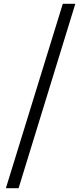

<svg xmlns="http://www.w3.org/2000/svg" viewBox="-20 -813 432 1012"><path d="M311 -793H377L78 179H11Z"/></svg>

Font: SpoqaHanSansJP-Regular
Style: Regular
Weight: 400
Designer: [Source Han Sans]
Ryoko NISHIZUKA  (kana & ideographs); Paul D. Hunt (Latin, Greek & Cyrillic); Wenlong ZHANG  (bopomofo
Foundry: Spoqa (http://bi.spoqa.com)
Version: Version 1.002.20150607